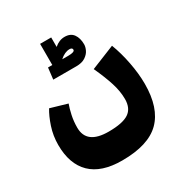

<svg xmlns="http://www.w3.org/2000/svg" viewBox="-189 -718 1075 1124"><g transform="rotate(-30 349.0 -156.0)"><path d="M653 -63Q653 100 572.5 180Q492 260 315 260Q175 260 105 191.5Q35 123 35 -6Q35 -68 54 -125Q73 -182 96 -219L209 -186Q199 -159 190.5 -120Q182 -81 182 -38Q182 74 330 74Q425 74 466.5 46.5Q508 19 508 -44Q508 -97 489.5 -155Q471 -213 437 -287L598 -352Q623 -287 638 -209Q653 -131 653 -63ZM461 -441Q461 -423 451 -402.5Q441 -382 418 -367Q395 -352 357 -352H201L210 -429H239V-572H314V-508Q346 -536 383 -536Q423 -536 442 -509.5Q461 -483 461 -441ZM391 -445Q391 -459 372 -459Q340 -459 306 -429H347Q391 -429 391 -445Z"/></g></svg>

Font: FiraGO Heavy
Style: Regular
Weight: 900
Designer: bBox Type
Foundry: bBox Type GmbH
Version: Version 1.001